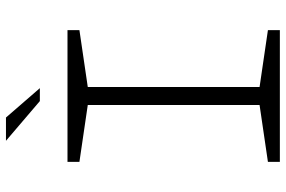

<svg xmlns="http://www.w3.org/2000/svg" viewBox="-181 -801 982 660"><g transform="rotate(-90 310.0 -471.0)"><path d="M83.5 -41 294.5 -72 279 -40V-690L294.5 -658L83.5 -689V-730H536.5V-689L325.5 -658L341 -690V-40L325.5 -72L536.5 -41V0H83.5ZM156 -941.5H236L337 -825H292.5Z"/></g></svg>

Font: Monaspace Xenon Var
Style: Regular
Weight: 400
Designer: Riley Cran and the Lettermatic Team
Version: Version 1.000 (Monaspace Xenon Var)